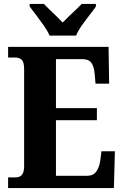

<svg xmlns="http://www.w3.org/2000/svg" viewBox="-20 -951 625 971"><path d="M21 0V-54H60Q102 -54 102 -109V-600Q102 -639 89 -649.5Q76 -660 59 -660H21V-714H529L532 -528H463L459 -576Q456 -613 442.5 -632.5Q429 -652 396 -652H263V-404H470V-343H263V-62H421Q452 -62 467 -83.5Q482 -105 487 -138L493 -186H561L556 0ZM231 -771Q221 -794 202.5 -820.5Q184 -847 164 -873Q144 -899 130 -918V-931H202Q213 -919 230.5 -902.5Q248 -886 266 -868.5Q284 -851 297 -837Q310 -851 328.5 -868.5Q347 -886 364.5 -902.5Q382 -919 393 -931H465V-918Q452 -899 431.5 -873Q411 -847 392.5 -820.5Q374 -794 365 -771Z"/></svg>

Font: Noto Serif Lao Condensed ExtraBold
Style: Regular
Weight: 800
Width: 3
Designer: Monotype Design Team
Foundry: Monotype Imaging Inc.
Version: Version 2.003; ttfautohint (v1.8.4.7-5d5b)